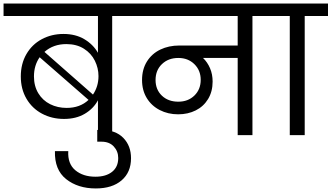

<svg xmlns="http://www.w3.org/2000/svg" viewBox="-47 -760 1865 1080"><path d="M715 -740V-670H584V0H504V-196Q479 -149 430 -120Q381 -91 313 -91Q245 -91 189.5 -120.5Q134 -150 102 -204.5Q70 -259 70 -330Q70 -401 101.5 -455.5Q133 -510 188 -539.5Q243 -569 310 -569Q378 -569 427.5 -539.5Q477 -510 504 -463V-670H-27V-740ZM203 -468 476 -228Q507 -274 507 -332Q507 -377 486.5 -418.5Q466 -460 425 -486Q384 -512 326 -512Q253 -512 203 -468ZM328 -153Q403 -153 451 -198L176 -438Q144 -392 144 -330Q144 -276 168.5 -235.5Q193 -195 235 -174Q277 -153 328 -153Z M492 300Q391 300 325 247.5Q259 195 262 90H337Q333 161 376.5 197.5Q420 234 490 234Q549 234 583.5 206.5Q618 179 618 129Q618 91 593 64Q568 37 524 37H500V-29H524Q603 -29 646.5 15.5Q690 60 690 130Q690 209 637 254.5Q584 300 492 300Z M1505 -670H1373V0H1290V-434H1095Q1120 -410 1134.5 -376Q1149 -342 1149 -301Q1149 -245 1123.5 -203Q1098 -161 1054 -139Q1010 -117 955 -117Q898 -117 851.5 -141Q805 -165 778.5 -208.5Q752 -252 752 -310Q752 -370 779.5 -414Q807 -458 854.5 -481Q902 -504 962 -504H1290V-670H662V-740H1505ZM1082 -311Q1082 -364 1046.5 -399Q1011 -434 956 -434Q900 -434 864 -399.5Q828 -365 828 -310Q828 -256 863.5 -222Q899 -188 956 -188Q1011 -188 1046.5 -222.5Q1082 -257 1082 -311Z M1583 0V-670H1451V-740H1798V-670H1667V0Z"/></svg>

Font: Poppins A&M
Style: Regular-A&M
Weight: 400
Designer: Ninad Kale (Devanagari), Jonny Pinhorn (Latin)
Foundry: Indian Type Foundry
Version: 4.004